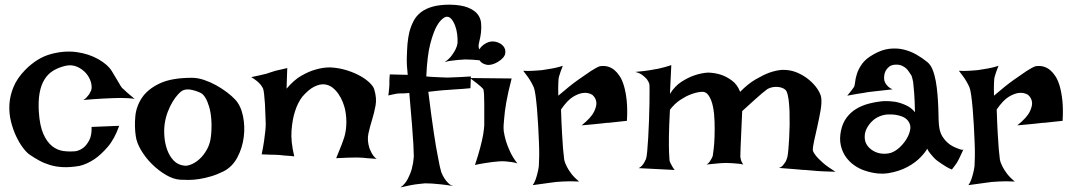

<svg xmlns="http://www.w3.org/2000/svg" viewBox="-20 -773 4629 828"><path d="M560.5 -346.7Q548.8 -348.6 531.7 -349.6Q514.6 -350.6 499 -350.6Q481.4 -350.6 461.9 -349.6Q441.4 -348.6 420.9 -347.7Q403.3 -346.7 381.3 -345.2Q359.4 -343.8 338.9 -341.8Q346.7 -345.7 353 -352.5Q359.4 -359.4 364.3 -366.2Q369.1 -374 373 -382.8Q377.9 -397.5 372.1 -418.5Q366.2 -439.5 351.1 -457Q335.9 -474.6 313 -484.9Q290 -495.1 262.7 -489.3Q233.4 -482.4 210.4 -468.8Q187.5 -455.1 172.4 -431.2Q157.2 -407.2 150.9 -372.6Q144.5 -337.9 147.5 -290Q151.4 -230.5 167 -195.3Q182.6 -160.2 205.1 -142.6Q227.5 -125 254.4 -121.6Q281.2 -118.2 307.6 -121.1Q326.2 -125 341.8 -137.7Q354.5 -148.4 365.2 -168.9Q376 -189.5 375 -225.6L494.1 -230.5Q473.6 -172.9 444.3 -139.2Q415 -105.5 387.7 -86.9Q355.5 -65.4 323.2 -57.6Q283.2 -50.8 252 -52.2Q220.7 -53.7 195.3 -61.5Q169.9 -69.3 148.4 -81.1Q127 -92.8 107.4 -106.4Q94.7 -115.2 79.1 -135.7Q63.5 -156.2 49.8 -185.1Q36.1 -213.9 27.3 -249Q18.6 -284.2 20.5 -321.8Q22.5 -359.4 38.1 -397.5Q53.7 -435.5 87.9 -470.7Q139.6 -523.4 198.7 -539.6Q257.8 -555.7 310.5 -548.3Q363.3 -541 404.3 -517.6Q445.3 -494.1 461.9 -466.8Q478.5 -439.5 486.8 -425.3Q495.1 -411.1 499.5 -403.8Q503.9 -396.5 507.3 -393.1Q510.7 -389.6 517.6 -383.8Q522.5 -378.9 529.3 -373Q535.2 -368.2 543 -361.3Q550.8 -354.5 560.5 -346.7Z M807.6 -437.5Q833 -437.5 860.4 -428.2Q887.7 -418.9 913.1 -404.8Q938.5 -390.6 959.5 -374.5Q980.5 -358.4 994.1 -343.8Q1018.6 -317.4 1027.8 -272.9Q1037.1 -228.5 1031.2 -182.1Q1025.4 -135.7 1003.9 -94.7Q982.4 -53.7 944.3 -34.2Q917 -20.5 890.6 -12.7Q864.3 -4.9 839.8 -1Q815.4 2.9 793.9 2.9Q772.5 2.9 756.8 2Q727.5 0 695.8 -18.6Q664.1 -37.1 636.2 -64.5Q608.4 -91.8 588.9 -124.5Q569.3 -157.2 565.4 -186.5Q559.6 -226.6 563.5 -270.5Q567.4 -314.5 592.3 -351.6Q617.2 -388.7 668.5 -413.1Q719.7 -437.5 807.6 -437.5ZM775.4 -58.6Q786.1 -56.6 804.7 -64Q823.2 -71.3 841.3 -87.9Q859.4 -104.5 873.5 -130.4Q887.7 -156.2 890.6 -193.4Q893.6 -229.5 891.1 -259.8Q888.7 -290 881.8 -313Q875 -335.9 866.2 -350.6Q857.4 -365.2 847.7 -371.1Q831.1 -379.9 807.6 -385.3Q784.2 -390.6 767.6 -382.8Q759.8 -378.9 748 -366.2Q736.3 -353.5 724.6 -334.5Q712.9 -315.4 703.6 -291Q694.3 -266.6 690.4 -240.2Q686.5 -213.9 689 -183.6Q691.4 -153.3 701.2 -126.5Q710.9 -99.6 729 -80.6Q747.1 -61.5 775.4 -58.6Z M1108.4 -107.4Q1115.2 -139.6 1118.7 -164.6Q1122.1 -189.5 1124 -206.1Q1126 -225.6 1126 -239.3Q1125 -255.9 1124.5 -278.8Q1124 -301.8 1122.6 -324.7Q1121.1 -347.7 1119.1 -365.7Q1117.2 -383.8 1114.3 -391.6Q1110.4 -399.4 1103.5 -408.2Q1089.8 -424.8 1063.5 -440.4Q1085.9 -445.3 1102.1 -448.7Q1118.2 -452.1 1128.9 -455.1Q1140.6 -459 1149.4 -461.9Q1157.2 -464.8 1168 -467.8Q1176.8 -469.7 1189.5 -472.7Q1202.1 -475.6 1218.8 -479.5L1215.8 -390.6Q1247.1 -427.7 1279.3 -446.3Q1311.5 -464.8 1339.8 -472.7Q1372.1 -482.4 1403.3 -482.4Q1442.4 -480.5 1476.1 -469.7Q1509.8 -459 1534.7 -444.8Q1559.6 -430.7 1575.2 -415Q1590.8 -399.4 1593.8 -387.7Q1605.5 -349.6 1599.6 -317.9Q1593.8 -286.1 1584.5 -256.3Q1575.2 -226.6 1568.8 -197.3Q1562.5 -168 1573.2 -133.8Q1577.1 -125 1581.1 -116.2Q1585 -108.4 1590.8 -100.6Q1596.7 -92.8 1604.5 -87.9Q1593.8 -88.9 1583 -89.4Q1572.3 -89.8 1563.5 -90.8Q1552.7 -91.8 1543.9 -92.8Q1534.2 -93.8 1517.6 -93.8Q1489.3 -93.8 1429.7 -90.8Q1438.5 -111.3 1443.8 -125.5Q1449.2 -139.6 1453.1 -148.4Q1457 -159.2 1459 -165Q1470.7 -193.4 1473.1 -229.5Q1475.6 -265.6 1467.8 -302.7Q1464.8 -315.4 1458 -333Q1451.2 -350.6 1439.9 -367.2Q1428.7 -383.8 1413.6 -395.5Q1398.4 -407.2 1378.9 -409.2Q1359.4 -411.1 1335.4 -399.4Q1311.5 -387.7 1284.2 -356.4Q1263.7 -330.1 1252 -292Q1241.2 -259.8 1237.3 -211.4Q1233.4 -163.1 1249 -98.6Q1235.4 -100.6 1223.6 -101.1Q1211.9 -101.6 1204.1 -102.5Q1194.3 -103.5 1186.5 -104.5Q1177.7 -104.5 1167 -105.5Q1157.2 -105.5 1142.6 -106Q1127.9 -106.4 1108.4 -107.4Z M1707 35.2Q1726.6 21.5 1738.3 -1Q1750 -23.4 1755.9 -44.9Q1762.7 -70.3 1764.6 -97.7Q1764.6 -114.3 1762.7 -150.4Q1760.7 -180.7 1756.8 -233.9Q1752.9 -287.1 1745.1 -372.1Q1734.4 -371.1 1726.6 -370.6Q1718.8 -370.1 1713.9 -370.1H1703.1Q1698.2 -370.1 1691.4 -369.1Q1685.5 -368.2 1676.3 -366.2Q1667 -364.3 1654.3 -361.3Q1656.2 -369.1 1656.7 -377.4Q1657.2 -385.7 1658.2 -392.6Q1659.2 -400.4 1659.2 -407.2V-421.9Q1659.2 -428.7 1659.7 -436.5Q1660.2 -444.3 1661.1 -452.1L1738.3 -450.2Q1733.4 -492.2 1734.4 -525.9Q1735.4 -559.6 1737.3 -584Q1740.2 -612.3 1745.1 -633.8Q1752 -660.2 1763.7 -682.6Q1775.4 -705.1 1795.9 -720.7Q1816.4 -736.3 1846.7 -744.6Q1877 -752.9 1919.9 -752.9Q1968.8 -752 1997.1 -740.7Q2025.4 -729.5 2039.1 -712.4Q2052.7 -695.3 2054.7 -673.8Q2056.6 -652.3 2054.2 -632.3Q2051.8 -612.3 2047.4 -595.7Q2043 -579.1 2043.9 -571.3Q2044.9 -565.4 2048.8 -555.7Q2051.8 -547.9 2058.1 -536.1Q2064.5 -524.4 2077.1 -509.8Q2061.5 -511.7 2045.9 -513.2Q2030.3 -514.6 2016.6 -515.6Q2001 -516.6 1986.3 -516.6Q1971.7 -515.6 1956.1 -514.6Q1942.4 -512.7 1926.8 -511.2Q1911.1 -509.8 1897.5 -504.9Q1917 -518.6 1927.7 -533.2Q1938.5 -547.9 1944.3 -559.6Q1951.2 -573.2 1953.1 -586.9Q1954.1 -603.5 1951.7 -624.5Q1949.2 -645.5 1942.4 -663.1Q1935.5 -680.7 1925.8 -691.9Q1916 -703.1 1902.3 -700.2Q1881.8 -692.4 1864.3 -662.1Q1849.6 -636.7 1835.9 -585.4Q1822.3 -534.2 1818.4 -443.4Q1836.9 -441.4 1853 -440.9Q1869.1 -440.4 1881.8 -439.5Q1896.5 -438.5 1909.2 -438.5Q1921.9 -438.5 1937.5 -439.5Q1951.2 -440.4 1969.7 -440.9Q1988.3 -441.4 2010.7 -443.4L2008.8 -392.6Q1991.2 -390.6 1974.6 -389.6Q1958 -388.7 1945.3 -387.7Q1930.7 -386.7 1918 -385.7Q1904.3 -384.8 1889.6 -383.8Q1877 -382.8 1860.8 -380.9Q1844.7 -378.9 1827.1 -377Q1840.8 -266.6 1851.1 -198.7Q1861.3 -130.9 1869.1 -93.8Q1877 -49.8 1882.8 -31.2Q1888.7 -15.6 1896.5 -3.9Q1903.3 6.8 1913.1 16.6Q1922.9 26.4 1935.5 29.3Q1904.3 24.4 1881.8 22Q1859.4 19.5 1843.8 18.6Q1826.2 17.6 1813.5 17.6Q1801.8 18.6 1785.2 20.5Q1756.8 23.4 1707 35.2Z M2006.8 -436.5 2186.5 -434.6Q2170.9 -375 2163.6 -333Q2156.2 -291 2154.3 -262.7Q2150.4 -230.5 2152.3 -208Q2155.3 -187.5 2162.1 -164.1Q2168 -144.5 2179.7 -119.1Q2191.4 -93.8 2210.9 -68.4Q2199.2 -72.3 2185.5 -74.2Q2171.9 -76.2 2160.2 -77.1Q2146.5 -78.1 2132.8 -77.1Q2119.1 -76.2 2102.5 -74.2Q2088.9 -72.3 2069.3 -69.3Q2049.8 -66.4 2028.3 -61.5Q2043 -105.5 2051.3 -137.7Q2059.6 -169.9 2063.5 -191.4Q2067.4 -216.8 2068.4 -232.4Q2068.4 -252 2068.4 -276.9Q2068.4 -301.8 2068.4 -325.2Q2068.4 -348.6 2067.4 -366.7Q2066.4 -384.8 2063.5 -389.6L2053.7 -399.4Q2047.9 -404.3 2036.6 -413.6Q2025.4 -422.9 2006.8 -436.5ZM2076.2 -586.9Q2096.7 -597.7 2117.7 -592.8Q2138.7 -587.9 2150.4 -574.2Q2162.1 -560.5 2158.7 -542Q2155.3 -523.4 2127 -505.9Q2098.6 -489.3 2077.1 -494.1Q2055.7 -499 2046.9 -514.6Q2038.1 -530.3 2043.9 -551.3Q2049.8 -572.3 2076.2 -586.9Z M2236.3 -467.8Q2254.9 -466.8 2270 -467.3Q2285.2 -467.8 2295.9 -468.8Q2308.6 -469.7 2318.4 -470.7Q2333 -472.7 2348.6 -475.6Q2362.3 -477.5 2377.4 -481Q2392.6 -484.4 2407.2 -489.3Q2401.4 -474.6 2397.5 -463.9Q2393.6 -453.1 2391.6 -445.3Q2388.7 -436.5 2388.7 -430.7Q2387.7 -423.8 2387.7 -414.1Q2386.7 -397.5 2387.7 -360.4Q2438.5 -404.3 2473.1 -428.7Q2507.8 -453.1 2528.3 -466.8Q2552.7 -482.4 2566.4 -487.3Q2602.5 -493.2 2629.9 -470.7Q2641.6 -460.9 2652.3 -444.8Q2663.1 -428.7 2670.9 -402.3Q2678.7 -376 2682.6 -339.4Q2686.5 -302.7 2683.6 -252Q2663.1 -250 2647 -248Q2630.9 -246.1 2620.1 -245.1Q2607.4 -243.2 2596.7 -243.2L2570.3 -240.2Q2556.6 -238.3 2536.6 -236.8Q2516.6 -235.4 2488.3 -232.4Q2529.3 -265.6 2541.5 -290.5Q2553.7 -315.4 2551.8 -332Q2549.8 -350.6 2534.2 -364.3Q2515.6 -375 2494.1 -372.1Q2475.6 -370.1 2451.2 -355.5Q2426.8 -340.8 2399.4 -300.8Q2401.4 -238.3 2403.8 -197.3Q2406.2 -156.2 2408.2 -130.9Q2411.1 -101.6 2413.1 -85Q2416 -70.3 2424.8 -53.7Q2431.6 -40 2444.3 -23.4Q2457 -6.8 2477.5 9.8Q2434.6 7.8 2407.2 9.8Q2390.6 10.7 2377.9 11.7Q2364.3 13.7 2348.6 15.6Q2335 17.6 2316.9 20Q2298.8 22.5 2277.3 25.4Q2285.2 14.6 2290 0.5Q2294.9 -13.7 2297.9 -26.4Q2301.8 -41 2303.7 -56.6Q2304.7 -70.3 2305.2 -97.7Q2305.7 -125 2304.2 -159.7Q2302.7 -194.3 2300.8 -231.9Q2298.8 -269.5 2295.9 -302.7Q2293 -335.9 2289.6 -360.8Q2286.1 -385.7 2282.2 -395.5Q2277.3 -407.2 2270.5 -418.9Q2264.6 -429.7 2255.9 -441.9Q2247.1 -454.1 2236.3 -467.8Z M2719.7 -462.9Q2742.2 -464.8 2758.3 -466.8Q2774.4 -468.8 2785.2 -470.7Q2797.9 -472.7 2806.6 -474.6Q2815.4 -475.6 2826.2 -478.5Q2835.9 -480.5 2848.1 -483.9Q2860.4 -487.3 2875 -492.2L2869.1 -368.2Q2890.6 -402.3 2918.9 -420.4Q2947.3 -438.5 2972.7 -447.3Q3002.9 -458 3033.2 -460Q3064.5 -459 3090.8 -450.2Q3113.3 -442.4 3136.2 -425.8Q3159.2 -409.2 3171.9 -377Q3205.1 -411.1 3237.8 -430.2Q3270.5 -449.2 3295.9 -459Q3326.2 -469.7 3352.5 -471.7Q3387.7 -472.7 3417.5 -460Q3447.3 -447.3 3469.7 -428.2Q3492.2 -409.2 3505.9 -388.2Q3519.5 -367.2 3521.5 -351.6Q3524.4 -330.1 3518.6 -296.4Q3512.7 -262.7 3504.9 -228Q3497.1 -193.4 3490.7 -164.6Q3484.4 -135.7 3485.4 -124Q3488.3 -114.3 3499 -100.6Q3508.8 -88.9 3527.8 -71.8Q3546.9 -54.7 3583 -32.2Q3551.8 -33.2 3527.8 -34.2Q3503.9 -35.2 3487.3 -37.1Q3467.8 -39.1 3453.1 -40Q3441.4 -40 3424.8 -42Q3411.1 -43 3389.2 -44.9Q3367.2 -46.9 3338.9 -48.8Q3349.6 -51.8 3356.4 -60.1Q3363.3 -68.4 3368.2 -76.2Q3373 -85.9 3376 -97.7Q3377.9 -107.4 3379.9 -128.9Q3381.8 -150.4 3383.3 -177.7Q3384.8 -205.1 3385.3 -235.4Q3385.7 -265.6 3384.8 -293Q3383.8 -320.3 3380.9 -342.8Q3377.9 -365.2 3373 -377Q3369.1 -385.7 3359.4 -391.1Q3349.6 -396.5 3336.9 -397.9Q3324.2 -399.4 3311.5 -397Q3298.8 -394.5 3289.1 -388.7Q3280.3 -381.8 3265.6 -370.1Q3252.9 -359.4 3232.4 -340.8Q3211.9 -322.3 3180.7 -293.9Q3177.7 -232.4 3176.3 -194.8Q3174.8 -157.2 3173.8 -137.7Q3172.9 -114.3 3172.9 -105.5Q3171.9 -97.7 3173.8 -90.8Q3175.8 -76.2 3185.5 -63.5Q3173.8 -66.4 3160.6 -67.4Q3147.5 -68.4 3136.7 -69.3Q3124 -70.3 3111.3 -70.3Q3100.6 -70.3 3087.9 -69.3Q3077.1 -68.4 3061.5 -66.9Q3045.9 -65.4 3027.3 -63.5Q3035.2 -68.4 3040 -75.2Q3044.9 -82 3047.9 -87.9Q3051.8 -94.7 3053.7 -100.6Q3054.7 -106.4 3057.6 -129.4Q3060.5 -152.3 3061.5 -183.6Q3062.5 -214.8 3061.5 -249.5Q3060.5 -284.2 3054.7 -313Q3048.8 -341.8 3036.6 -360.4Q3024.4 -378.9 3004.9 -377Q2981.4 -375 2957 -365.2Q2936.5 -357.4 2913.1 -341.8Q2889.6 -326.2 2869.1 -299.8Q2865.2 -226.6 2864.7 -183.6Q2864.3 -140.6 2865.2 -118.2Q2866.2 -91.8 2867.2 -82Q2868.2 -75.2 2872.1 -68.4Q2875 -62.5 2879.4 -54.7Q2883.8 -46.9 2889.6 -40L2734.4 -47.9Q2742.2 -51.8 2748 -58.1Q2753.9 -64.5 2757.8 -71.3Q2761.7 -79.1 2765.6 -86.9Q2768.6 -93.8 2771 -119.1Q2773.4 -144.5 2775.4 -179.2Q2777.3 -213.9 2778.8 -252.4Q2780.3 -291 2780.8 -324.7Q2781.2 -358.4 2781.2 -382.3Q2781.2 -406.2 2780.3 -411.1Q2777.3 -420.9 2769.5 -431.6Q2762.7 -439.5 2751 -448.7Q2739.3 -458 2719.7 -462.9Z M3661.1 -395.5Q3666 -401.4 3667.5 -417.5Q3668.9 -433.6 3675.3 -454.1Q3681.6 -474.6 3697.3 -497.1Q3712.9 -519.5 3748 -539.1Q3782.2 -558.6 3814.5 -562.5Q3846.7 -566.4 3876 -559.6Q3905.3 -552.7 3931.2 -538.1Q3957 -523.4 3978.5 -505.9Q3993.2 -494.1 4002 -472.2Q4010.7 -450.2 4015.6 -422.9Q4020.5 -395.5 4022.9 -365.7Q4025.4 -335.9 4026.4 -308.1Q4027.3 -280.3 4027.8 -257.3Q4028.3 -234.4 4031.2 -219.7Q4035.2 -198.2 4044.9 -183.1Q4054.7 -168 4066.4 -157.7Q4078.1 -147.5 4089.8 -141.6Q4101.6 -135.7 4110.4 -132.8Q4116.2 -129.9 4121.1 -128.9Q4130.9 -125 4134.8 -128.9Q4128.9 -115.2 4124 -105.5Q4119.1 -95.7 4116.2 -88.9Q4112.3 -81.1 4109.4 -76.2Q4106.4 -70.3 4102.5 -65.4Q4099.6 -60.5 4094.7 -54.7Q4089.8 -48.8 4085 -42Q4072.3 -46.9 4061 -53.7Q4049.8 -60.5 4041 -66.4Q4030.3 -73.2 4021.5 -80.1Q4012.7 -86.9 4004.9 -95.7Q3998 -103.5 3990.7 -112.3Q3983.4 -121.1 3978.5 -131.8Q3972.7 -119.1 3950.7 -95.7Q3928.7 -72.3 3893.6 -53.2Q3858.4 -34.2 3812 -26.4Q3765.6 -18.6 3710 -37.1Q3685.5 -44.9 3664.1 -60.1Q3642.6 -75.2 3627.4 -96.7Q3612.3 -118.2 3606 -146Q3599.6 -173.8 3606.4 -208Q3613.3 -242.2 3630.9 -265.6Q3648.4 -289.1 3672.9 -303.7Q3697.3 -318.4 3727.5 -326.2Q3757.8 -334 3790 -336.9Q3815.4 -337.9 3840.8 -334Q3862.3 -330.1 3885.7 -319.8Q3909.2 -309.6 3925.8 -289.1Q3924.8 -340.8 3922.4 -371.6Q3919.9 -402.3 3918 -418.9Q3914.1 -438.5 3911.1 -446.3Q3906.2 -453.1 3900.9 -461.9Q3895.5 -470.7 3887.7 -478Q3879.9 -485.4 3868.2 -490.2Q3856.4 -495.1 3840.8 -494.1Q3824.2 -493.2 3814.5 -485.4Q3804.7 -477.5 3799.3 -467.3Q3793.9 -457 3793 -445.3Q3792 -433.6 3793.9 -424.8Q3795.9 -418.9 3799.8 -412.1Q3803.7 -406.2 3810.5 -399.4Q3817.4 -392.6 3829.1 -387.7Q3806.6 -384.8 3789.1 -383.3Q3771.5 -381.8 3758.8 -379.9Q3744.1 -377.9 3733.4 -377Q3722.7 -376 3708 -373Q3695.3 -371.1 3676.8 -368.2Q3658.2 -365.2 3633.8 -360.4Q3639.6 -367.2 3644.5 -373.5Q3649.4 -379.9 3653.3 -384.8Q3657.2 -390.6 3661.1 -395.5ZM3807.6 -279.3Q3790 -278.3 3772.5 -271Q3754.9 -263.7 3741.2 -250.5Q3727.5 -237.3 3718.3 -220.2Q3709 -203.1 3709 -182.6Q3709 -162.1 3719.2 -147Q3729.5 -131.8 3746.6 -122.1Q3763.7 -112.3 3783.7 -110.4Q3803.7 -108.4 3823.2 -114.3Q3841.8 -121.1 3858.4 -136.2Q3875 -151.4 3886.7 -169.4Q3898.4 -187.5 3903.3 -205.6Q3908.2 -223.6 3904.3 -235.4Q3896.5 -260.7 3869.1 -271Q3841.8 -281.2 3807.6 -279.3Z M4115.2 -467.8Q4133.8 -466.8 4148.9 -467.3Q4164.1 -467.8 4174.8 -468.8Q4187.5 -469.7 4197.3 -470.7Q4211.9 -472.7 4227.5 -475.6Q4241.2 -477.5 4256.3 -481Q4271.5 -484.4 4286.1 -489.3Q4280.3 -474.6 4276.4 -463.9Q4272.5 -453.1 4270.5 -445.3Q4267.6 -436.5 4267.6 -430.7Q4266.6 -423.8 4266.6 -414.1Q4265.6 -397.5 4266.6 -360.4Q4317.4 -404.3 4352.1 -428.7Q4386.7 -453.1 4407.2 -466.8Q4431.6 -482.4 4445.3 -487.3Q4481.4 -493.2 4508.8 -470.7Q4520.5 -460.9 4531.2 -444.8Q4542 -428.7 4549.8 -402.3Q4557.6 -376 4561.5 -339.4Q4565.4 -302.7 4562.5 -252Q4542 -250 4525.9 -248Q4509.8 -246.1 4499 -245.1Q4486.3 -243.2 4475.6 -243.2L4449.2 -240.2Q4435.5 -238.3 4415.5 -236.8Q4395.5 -235.4 4367.2 -232.4Q4408.2 -265.6 4420.4 -290.5Q4432.6 -315.4 4430.7 -332Q4428.7 -350.6 4413.1 -364.3Q4394.5 -375 4373 -372.1Q4354.5 -370.1 4330.1 -355.5Q4305.7 -340.8 4278.3 -300.8Q4280.3 -238.3 4282.7 -197.3Q4285.2 -156.2 4287.1 -130.9Q4290 -101.6 4292 -85Q4294.9 -70.3 4303.7 -53.7Q4310.5 -40 4323.2 -23.4Q4335.9 -6.8 4356.4 9.8Q4313.5 7.8 4286.1 9.8Q4269.5 10.7 4256.8 11.7Q4243.2 13.7 4227.5 15.6Q4213.9 17.6 4195.8 20Q4177.7 22.5 4156.2 25.4Q4164.1 14.6 4168.9 0.5Q4173.8 -13.7 4176.8 -26.4Q4180.7 -41 4182.6 -56.6Q4183.6 -70.3 4184.1 -97.7Q4184.6 -125 4183.1 -159.7Q4181.6 -194.3 4179.7 -231.9Q4177.7 -269.5 4174.8 -302.7Q4171.9 -335.9 4168.5 -360.8Q4165 -385.7 4161.1 -395.5Q4156.2 -407.2 4149.4 -418.9Q4143.6 -429.7 4134.8 -441.9Q4126 -454.1 4115.2 -467.8Z"/></svg>

Font: Irish Grover
Style: Regular
Weight: 400
Designer: Squid
Foundry: Font Diner, Inc DBA Sideshow
Version: Version 1.000